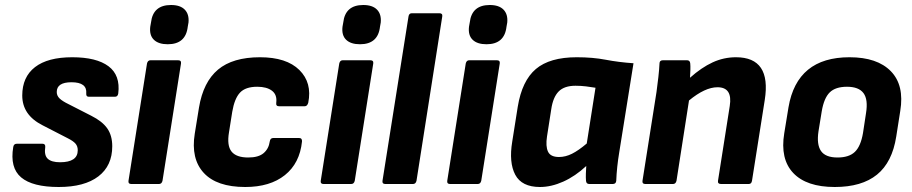

<svg xmlns="http://www.w3.org/2000/svg" viewBox="-20 -736 3648 768"><path d="M215 12Q110 12 64.5 -26.5Q19 -65 33 -148Q35 -161 47 -161H150Q162 -161 161 -148Q156 -115 171 -101Q186 -87 220 -87Q291 -87 291 -135Q291 -151 282 -161.5Q273 -172 251 -183L150 -235Q69 -276 69 -354Q69 -428 120 -467.5Q171 -507 269 -507Q366 -507 414 -471Q462 -435 453 -362Q451 -349 440 -349H335Q324 -349 325 -362Q329 -407 266 -407Q207 -407 207 -368Q207 -353 218.5 -342Q230 -331 255 -319L345 -273Q389 -251 409 -222.5Q429 -194 429 -151Q429 -73 373.5 -30.5Q318 12 215 12Z M505 0Q492 0 494 -13L568 -482Q571 -495 582 -495H692Q706 -495 704 -482L630 -13Q627 0 616 0ZM651 -559Q614 -559 595.5 -577Q577 -595 581 -629L584 -646Q592 -716 664 -716Q701 -716 719 -697.5Q737 -679 734 -646L731 -629Q723 -559 651 -559Z M961 12Q847 12 795 -44.5Q743 -101 759 -201L776 -306Q793 -408 852 -457.5Q911 -507 1020 -507Q1126 -507 1177.5 -456Q1229 -405 1213 -325Q1209 -311 1199 -311H1096Q1083 -311 1085 -325Q1089 -357 1068 -373Q1047 -389 1009 -389Q962 -389 940 -365.5Q918 -342 909 -289L896 -207Q887 -154 906 -130Q925 -106 973 -106Q1014 -106 1034.5 -123.5Q1055 -141 1059 -170Q1061 -184 1073 -184H1176Q1189 -184 1188 -170Q1179 -83 1119.5 -35.5Q1060 12 961 12Z M1274 0Q1261 0 1263 -13L1337 -482Q1340 -495 1351 -495H1461Q1475 -495 1473 -482L1399 -13Q1396 0 1385 0ZM1420 -559Q1383 -559 1364.5 -577Q1346 -595 1350 -629L1353 -646Q1361 -716 1433 -716Q1470 -716 1488 -697.5Q1506 -679 1503 -646L1500 -629Q1492 -559 1420 -559Z M1521 0Q1508 0 1510 -13L1614 -670Q1616 -683 1627 -683H1738Q1751 -683 1749 -670L1646 -13Q1643 0 1632 0Z M1780 0Q1767 0 1769 -13L1843 -482Q1846 -495 1857 -495H1967Q1981 -495 1979 -482L1905 -13Q1902 0 1891 0ZM1926 -559Q1889 -559 1870.5 -577Q1852 -595 1856 -629L1859 -646Q1867 -716 1939 -716Q1976 -716 1994 -697.5Q2012 -679 2009 -646L2006 -629Q1998 -559 1926 -559Z M2140 12Q2067 12 2041 -37Q2015 -86 2029 -170L2051 -309Q2068 -413 2123.5 -460Q2179 -507 2287 -507Q2351 -507 2403 -497Q2455 -487 2514 -483L2457 -127Q2452 -97 2449 -68.5Q2446 -40 2445 -13Q2444 0 2431 0H2337Q2325 0 2324 -13Q2323 -26 2323.5 -41.5Q2324 -57 2325 -72Q2281 -31 2233 -9.5Q2185 12 2140 12ZM2216 -108Q2242 -108 2268 -121Q2294 -134 2327 -162L2362 -385Q2345 -388 2324 -390.5Q2303 -393 2282 -393Q2237 -393 2214.5 -370Q2192 -347 2185 -299L2168 -190Q2162 -151 2172 -129.5Q2182 -108 2216 -108Z M2561 0Q2548 0 2550 -13L2606 -368Q2610 -397 2613.5 -428Q2617 -459 2618 -482Q2618 -495 2632 -495H2728Q2740 -495 2741 -482Q2742 -472 2741.5 -456Q2741 -440 2740 -425Q2786 -466 2830.5 -486.5Q2875 -507 2924 -507Q3066 -507 3039 -336L2988 -13Q2986 0 2975 0H2864Q2850 0 2852 -13L2899 -312Q2911 -387 2850 -387Q2800 -387 2736 -334L2686 -13Q2683 0 2672 0Z M3319 12Q3206 12 3153 -44Q3100 -100 3117 -203L3134 -307Q3168 -507 3378 -507Q3489 -507 3543.5 -451Q3598 -395 3581 -292L3565 -190Q3549 -87 3488 -37.5Q3427 12 3319 12ZM3330 -106Q3376 -106 3399.5 -128.5Q3423 -151 3432 -204L3444 -283Q3453 -338 3434 -363.5Q3415 -389 3368 -389Q3322 -389 3299 -366.5Q3276 -344 3267 -291L3254 -211Q3246 -158 3264 -132Q3282 -106 3330 -106Z"/></svg>

Font: Sofia Sans ExtraBold
Style: Italic
Weight: 800
Italic angle: -9°
Designer: Botio Nikoltchev, Ani Petrova
Foundry: lettersoup
Version: Version 4.100; ttfautohint (v1.8.4.7-5d5b)